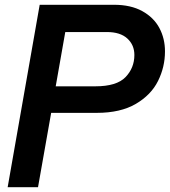

<svg xmlns="http://www.w3.org/2000/svg" viewBox="-20 -783 713 803"><path d="M12 0 146 -763H457Q527 -763 575 -736.5Q623 -710 646.5 -666Q670 -622 670 -568Q670 -503 641 -444.5Q612 -386 548 -348.5Q484 -311 385 -311H194L139 0ZM379 -422Q468 -422 505 -460.5Q542 -499 542 -553Q542 -595 512.5 -622Q483 -649 427 -649H253L213 -422Z"/></svg>

Font: Open Sauce Sans SemiBold Italic
Style: Regular
Weight: 600
Italic angle: -10°
Designer: Alfredo Marco Pradil
Foundry: Creative Sauce Fz LLC
Version: Version 1.477